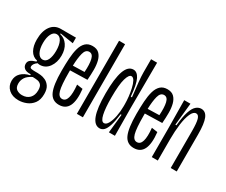

<svg xmlns="http://www.w3.org/2000/svg" viewBox="-128 -1043 1819 1547"><g transform="rotate(30 781.5 -269.5)"><path d="M138 141Q81 141 47 110.5Q13 80 13 32Q13 -13 43 -42Q73 -71 121 -81V-90Q81 -88 62 -103Q43 -118 43 -143Q43 -166 59.5 -179Q76 -192 110 -202V-211Q67 -220 45 -259Q23 -298 23 -357Q23 -436 56.5 -482Q90 -528 148 -528H289V-476L165 -496V-489Q209 -479 235 -440.5Q261 -402 261 -344Q261 -280 229 -236Q197 -192 144 -192Q141 -192 135 -193Q129 -194 124 -195Q91 -171 91 -146Q91 -132 106 -129.5Q121 -127 141 -127H164Q172 -127 192.5 -125Q213 -123 237 -112Q261 -101 278 -76Q295 -51 295 -6Q295 48 271 80Q247 112 211 126.5Q175 141 138 141ZM144 -240Q173 -240 188.5 -272Q204 -304 204 -356Q204 -410 187.5 -442.5Q171 -475 142 -475Q113 -475 96.5 -442.5Q80 -410 80 -359Q80 -304 97.5 -272Q115 -240 144 -240ZM143 91Q187 91 212.5 64.5Q238 38 238 -8Q238 -44 224 -58.5Q210 -73 190 -76Q170 -79 153 -79H145Q103 -58 87 -32Q71 -6 71 23Q71 62 93 76.5Q115 91 143 91Z M439 10Q375 10 348.5 -48.5Q322 -107 322 -240Q322 -302 325.5 -356Q329 -410 340.5 -450.5Q352 -491 376 -514Q400 -537 440 -537Q480 -537 502 -515.5Q524 -494 533.5 -458Q543 -422 543 -376Q543 -330 539 -280L379 -276Q379 -268 379 -258Q379 -138 392 -91Q405 -44 438 -44Q502 -44 486 -205L541 -197Q564 10 439 10ZM440 -483Q406 -483 394 -437Q382 -391 380 -320L487 -323Q492 -397 482 -440Q472 -483 440 -483Z M602 0V-680H658V0Z M818 10Q769 10 744.5 -56Q720 -122 720 -258Q720 -537 820 -537Q855 -537 877.5 -492.5Q900 -448 909 -337H920Q911 -412 905.5 -467Q900 -522 900 -557V-680H956L954 -253L956 0H900L918 -173H909Q900 -103 887 -63Q874 -23 857 -6.5Q840 10 818 10ZM828 -44Q848 -44 864 -72.5Q880 -101 889 -146.5Q898 -192 898 -241V-262Q898 -291 894 -328.5Q890 -366 882 -401.5Q874 -437 861.5 -460Q849 -483 832 -483Q809 -483 793 -428.5Q777 -374 777 -253Q777 -155 789.5 -99.5Q802 -44 828 -44Z M1135 10Q1071 10 1044.5 -48.5Q1018 -107 1018 -240Q1018 -302 1021.5 -356Q1025 -410 1036.5 -450.5Q1048 -491 1072 -514Q1096 -537 1136 -537Q1176 -537 1198 -515.5Q1220 -494 1229.5 -458Q1239 -422 1239 -376Q1239 -330 1235 -280L1075 -276Q1075 -268 1075 -258Q1075 -138 1088 -91Q1101 -44 1134 -44Q1198 -44 1182 -205L1237 -197Q1260 10 1135 10ZM1136 -483Q1102 -483 1090 -437Q1078 -391 1076 -320L1183 -323Q1188 -397 1178 -440Q1168 -483 1136 -483Z M1299 0V-260L1296 -528H1354L1333 -321H1343Q1351 -405 1366.5 -452Q1382 -499 1404 -518Q1426 -537 1451 -537Q1493 -537 1512 -491Q1531 -445 1531 -344V0H1475V-345Q1475 -419 1465.5 -451.5Q1456 -484 1434 -484Q1408 -484 1390 -443.5Q1372 -403 1363.5 -338Q1355 -273 1355 -198V0Z"/></g></svg>

Font: Bricolage Grotesque 96pt Condensed ExtraLight
Style: Regular
Weight: 200
Width: 3
Designer: Mathieu Triay
Foundry: Atelier Triay
Version: Version 1.001; ttfautohint (v1.8.4.7-5d5b);gftools[0.9.33.de